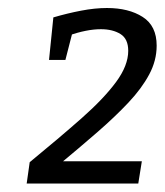

<svg xmlns="http://www.w3.org/2000/svg" viewBox="-20 -795 403 470"><path d="M45.3 -345.7 52.7 -397.9Q125.6 -457.8 179.9 -505.7Q234.2 -553.7 264 -594.1Q293.9 -634.6 293.9 -670.6Q293.9 -699.9 274.9 -711.7Q255.9 -723.5 227 -723.5Q209.3 -723.5 189.4 -719.5Q169.4 -715.5 149.1 -708.2L158.8 -721.2L140.1 -648.3H100L110.6 -752.4Q144.7 -762.4 178.5 -768.9Q212.4 -775.4 241.7 -775.4Q295.1 -775.4 329.3 -753.5Q363.5 -731.7 363.5 -683.3Q363.5 -646.6 345.1 -612.5Q326.8 -578.3 294.1 -543.6Q261.5 -509 218 -471.2Q174.5 -433.4 123.6 -391.2L123.3 -400.2H327.2L318.5 -345.7Z"/></svg>

Font: Bitter Thin
Style: Italic
Weight: 100
Italic angle: -9°
Designer: Sol Matas, and Bitter project Authors
Foundry: Sol Matas
Version: Version 2.002